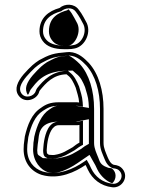

<svg xmlns="http://www.w3.org/2000/svg" viewBox="-20 -736 599 812"><path d="M333.3 -663.9C327.2 -675.2 319.8 -686.5 312.4 -695.7C293.7 -721.4 254.8 -721.9 231.8 -702.2C186.3 -689.6 146.9 -660.7 146.9 -603.5C146.9 -588.7 151.6 -574.8 160.3 -563.1C177.9 -538.3 210.2 -528 251 -528H268.1C277.4 -528 287 -529.1 296.8 -531.2C340.8 -540.6 370 -602.4 342.9 -646.1ZM435.4 -70.9C428.2 -89.6 417.9 -108.9 417.9 -131.4V-275.3C417.9 -353.4 397.2 -424.1 355.8 -469.7C337.5 -488.2 312.6 -514.2 273.9 -516L273.7 -516H273.5C261 -516 236.5 -512 229.5 -512H228.8C205.6 -508.4 193.1 -504.9 172.1 -495.2L145.6 -481.5C135.1 -474.7 125.9 -467.9 117.3 -460.3C95.6 -439.5 61.9 -407.9 52.2 -375.2C48.4 -362.4 48.3 -347 57.7 -333.2C83.5 -295.3 137.2 -314.8 145.7 -347.5C146.7 -351.1 146.1 -350 148.5 -353.6C174.2 -385 205.2 -420.4 261.6 -421.8L266 -417.9C281.6 -406.8 290.9 -387.4 300.1 -365.4C305.3 -345 313.2 -325.9 314.7 -302.6C311.6 -303.1 308 -303.5 304.6 -303.5H228.4C193.3 -303.5 173.1 -294.6 153.1 -279.7C113.9 -254.8 96.1 -207.2 85 -158.8L83 -143.2C81 -132.7 79.9 -117.3 79.9 -104.8C79.9 -49.1 111.6 -10.8 156.2 3.6C230.4 25.2 300.1 -9.9 341.7 -38.3C342.1 -37.6 342.3 -37.2 343.7 -35L352 -17.5C370.2 20.6 405.5 50.5 454.6 56C494.9 61 526.4 13.8 498.9 -20.7C488.5 -33.7 476.3 -37.4 460.7 -39.2C448 -43.7 441.3 -57.5 435.4 -70.9ZM177.4 -100C177.4 -103.6 177.8 -108.4 178.5 -113.5V-114C178.5 -117.6 178.8 -121.1 179.5 -124.8L181.6 -138.8C186.9 -168.5 200.2 -206.5 228.4 -206.5H304.6C308.7 -206.5 310.1 -206.6 315.9 -207.6V-132.8C304.4 -127 296.4 -120.1 287.2 -113.2C262.5 -100 246.4 -86.4 211 -80.9C203.5 -79.7 196 -81 186.4 -81.4C182 -84.5 178.7 -87.5 178.5 -88V-88.6C177.8 -92.3 177.4 -96.2 177.4 -100ZM320.1 -656.8 329.9 -638.5C351.2 -604.2 327.6 -553.1 293.6 -545.9C284.7 -543.9 276.2 -543 268.1 -543H251C212.2 -543 186 -552.8 172.5 -572C165.4 -581.4 161.9 -591.8 161.9 -603.5C161.9 -653.7 195.3 -676.5 239 -688.6C256.3 -703.4 285.9 -706.7 300.3 -686.8C306.8 -677.9 314.3 -667.6 320.1 -656.8ZM97.9 -140.8 99.8 -156.2C110.9 -203.9 127.9 -245.9 161.2 -267.1C181.2 -279.8 194.3 -288.5 228.4 -288.5H304.6C306.8 -288.5 309.8 -288.2 312.3 -287.8L330.8 -284.8L329.6 -303.6C327.9 -330.3 319.3 -350.8 314.4 -370.2C305 -392.6 294.2 -415.7 275.4 -429.6L267.2 -437C199.1 -435.3 164.5 -396.9 136.9 -363.1C135.1 -360.9 131.7 -353.3 131.2 -351.2C125.5 -329.3 87.5 -316 70.1 -341.7C63.9 -350.7 63.7 -361 66.6 -371C74.5 -397.6 106 -428.6 127.4 -449.3C135.9 -456.7 144.5 -462.9 153.1 -468.5L178.7 -481.7C199.4 -491.2 209.6 -493.8 230 -497C240.7 -497.2 263.3 -500.9 273.4 -501C306.2 -499.1 326.6 -477.9 344.9 -459.4C383.1 -417 402.9 -350.8 402.9 -275.3V-131.4C402.9 -104.4 414.8 -82.8 421.4 -65.5C426.9 -51.4 436 -32 457.2 -24.5C472.4 -22.7 479.6 -20.8 487.1 -11.3C506.2 12.5 483.7 44.5 456.3 41.1C412.6 36.2 381.8 10.1 365.6 -23.9L356.9 -42.2C355.7 -44 355.2 -44.9 354.8 -45.6L346.8 -59.9L333.3 -50.7C292.9 -23.1 227.5 8.7 160.6 -10.7C122.2 -23.2 94.9 -55.4 94.9 -104.8C94.9 -116.3 96 -131.1 97.9 -140.8ZM164.1 -83.9C168 -70.2 174.4 -71.5 181.4 -66.6C192.1 -66.2 200.8 -64.1 213.3 -66.1C252.5 -72.2 272 -88 295.3 -100.5C308.2 -110.2 317.1 -116.6 330.9 -123.5V-225.6L313.2 -222.4C307.4 -221.3 308.6 -221.5 304.6 -221.5H228.4C185.1 -221.5 171.9 -169.4 166.8 -141.3L164.7 -127.3C164 -123.4 163.6 -117.7 163.5 -114.5C162.8 -108.8 162.4 -104.5 162.4 -100C162.4 -96.1 162.8 -88.6 164.1 -83.9ZM269.3 -696.9C267.5 -695.5 265.8 -694 264.1 -692.5C229.3 -682.9 186.9 -663.8 186.9 -603.5C186.9 -589.8 191.2 -577.3 198.9 -567.1C214.4 -545.3 233.7 -543 251 -543H268.1C295.5 -543 328.6 -602.9 303.8 -642.9L294.1 -660.9C287.2 -673.7 279.2 -687.6 269.3 -696.9ZM395.9 -68.6C388.9 -86.8 377.9 -107.2 377.9 -131.4V-275.3C377.9 -352.3 356.9 -421.8 318.1 -464.7C303.5 -479.4 282.8 -496.8 270.3 -500.7C262.1 -499.8 254.1 -498.5 239.3 -497.4C225.7 -495 221.3 -494.1 203.9 -486L179.1 -473.3C170.1 -467.4 162.3 -461.6 154.3 -454.6C133.1 -434.2 100.8 -403.4 92 -373.6C88.2 -360.7 89.7 -345.7 98 -334.7C103.9 -341.1 104.9 -350 109.9 -357.6C132.5 -385.2 161.5 -434.4 259 -436.8L287.5 -437.5L302.3 -424.3C321.7 -409.9 330.6 -389.4 339.8 -367.3C344.9 -347.3 353.1 -327.6 354.6 -303L356.1 -279.6L300.9 -288.5H228.4C216.8 -288.5 207.2 -286.6 188.2 -272.5C156.1 -252.1 136.2 -206.5 125 -157.8L123 -142.3C121.6 -135.3 121 -130.6 120.9 -121.5C120.3 -115.9 119.9 -110 119.9 -104.8C119.9 -51.1 153.4 -17.6 181.6 -8C205.6 -1.2 231.2 -4.4 271.5 -24.6C284.3 -31.1 296.4 -38.5 306.7 -45.5L358.6 -81L380.9 -41.4C381.3 -40.7 381.7 -39.9 382.9 -38L391.4 -20.1C405.6 9.6 432 31.8 454.6 39C467.9 28 475.5 2.4 460.5 -16.3C455 -23.3 450.8 -24.6 450.8 -24.6C447.7 -25.3 443.2 -25.5 439.8 -25.9L433.1 -28.3C402.2 -39.3 401.6 -55.5 395.9 -68.6ZM137.4 -100C137.4 -103.8 137.9 -109.4 138.5 -114C138.5 -117.9 138.9 -121.8 139.6 -125.8L141.7 -139.8C145.4 -160.3 139.3 -221.5 228.4 -221.5H300.5L355.9 -231.7V-127.7C343.1 -121.3 335.2 -115.7 321.7 -105.5C300.1 -93.9 280.7 -75.5 226.3 -67C199.4 -62.9 181.8 -66.5 181.8 -66.5L161.1 -67.4L151.1 -74.3C144.4 -79 140.8 -79.3 138.5 -87.2V-88.1C137.9 -91.8 137.4 -96 137.4 -100Z"/></svg>

Font: HoneyBee
Style: Blur
Weight: 700
Foundry: Cannot Into Space Fonts
Version: Version 0.89